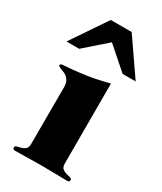

<svg xmlns="http://www.w3.org/2000/svg" viewBox="-189 -769 709 839"><g transform="rotate(30 165.5 -350.0)"><path d="M217.3 -702.1 340.3 -523.9H274.4L165 -620.1L55.2 -523.9H-8.8L111.8 -702.1ZM251.5 -59.1Q251.5 -40.5 260.5 -33.2Q269.5 -25.9 280.5 -22.9Q291.5 -20 300.5 -17.8Q309.6 -15.6 309.6 -7.8Q309.6 -3.9 307.4 -1Q305.2 2 298.3 2Q270 2 237.5 1Q205.1 0 167 0Q128.9 0 96.2 1Q63.5 2 34.7 2Q27.8 2 25.6 -1Q23.4 -3.9 23.4 -7.8Q23.4 -15.6 32.5 -17.8Q41.5 -20 52.5 -22.9Q63.5 -25.9 72.5 -33.2Q81.5 -40.5 81.5 -59.1L82 -345.2Q82 -362.3 77.1 -373Q72.3 -383.8 64.9 -390.6Q57.6 -397.5 49.1 -400.9Q40.5 -404.3 33.2 -407Q25.9 -409.7 21 -412.4Q16.1 -415 16.1 -419.9Q16.1 -425.8 28.6 -427Q41 -428.2 69.1 -430.4Q97.2 -432.6 142.1 -439Q187 -445.3 251.5 -461.9Z"/></g></svg>

Font: XB Zar
Style: Bold
Weight: 700
Designer: Behnam
Foundry: Irmug
Version: Version 8.005 2009